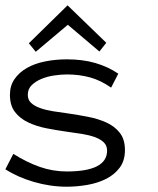

<svg xmlns="http://www.w3.org/2000/svg" viewBox="-25 -688 591 719"><path d="M442.9 -126Q442.9 -85.9 422.9 -59.6Q402.8 -33.2 371.3 -17.6Q339.8 -2 301 4.6Q262.2 11.2 225.1 11.2Q163.1 11.2 101.6 -6.8Q40 -24.9 -4.9 -54.2L24.9 -111.8Q75.2 -80.1 124 -63Q172.9 -45.9 225.1 -45.9Q376 -45.9 376 -124Q376 -143.1 363.5 -155Q351.1 -167 330.1 -174.6Q309.1 -182.1 282 -186.5Q254.9 -190.9 225.1 -194.8Q187 -200.2 149.4 -207.5Q111.8 -214.8 80.8 -229.5Q49.8 -244.1 31 -268.6Q12.2 -293 12.2 -333Q12.2 -367.2 29.5 -392.1Q46.9 -417 75.9 -433.6Q105 -450.2 144 -458Q183.1 -465.8 225.1 -465.8Q285.2 -465.8 332.5 -451.9Q379.9 -438 418 -412.1L391.1 -359.9Q352.1 -387.2 312 -398.2Q272 -409.2 225.1 -409.2Q204.1 -409.2 178.5 -405.5Q152.8 -401.9 130.9 -392.8Q108.9 -383.8 94 -369.4Q79.1 -355 79.1 -333Q79.1 -314 91.6 -302.5Q104 -291 125 -283.4Q146 -275.9 173.1 -271.5Q200.2 -267.1 230 -263.2Q267.1 -257.8 304.9 -250.5Q342.8 -243.2 373.8 -229Q404.8 -214.8 423.8 -190.4Q442.9 -166 442.9 -126ZM373 -527.8 347.2 -495.1 229 -595.2 108.9 -494.1 83 -525.9 228 -668Z"/></svg>

Font: Anonymous Pro
Style: Regular
Weight: 400
Monospace: yes
Designer: Mark Simonson
Version: Version 1.002